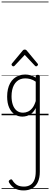

<svg xmlns="http://www.w3.org/2000/svg" viewBox="-20 -1468 638 2445"><path d="M281 957Q212 957 166.5 929.5Q121 902 95 856Q90 846 92 838Q94 830 106 822Q118 814 125.5 816Q133 818 138 827Q163 868 197 888Q231 908 286 908Q332 908 365.5 887.5Q399 867 417 825Q435 783 435 716V-92Q412 -47 382.5 -23.5Q353 0 322.5 8.5Q292 17 265 17Q210 17 166 -12Q122 -41 96.5 -98Q71 -155 71 -238Q71 -288 80.5 -331Q90 -374 109 -408.5Q128 -443 156 -467.5Q184 -492 220.5 -505.5Q257 -519 301 -519Q335 -519 368.5 -509.5Q402 -500 435 -480V-496Q435 -506 441 -510.5Q447 -515 461 -515Q475 -515 481 -510.5Q487 -506 487 -496V719Q487 798 462 851Q437 904 391 930.5Q345 957 281 957ZM274 -33Q306 -33 336.5 -47Q367 -61 392.5 -93Q418 -125 435 -181V-428Q400 -452 367 -461Q334 -470 302 -470Q270 -470 243 -460.5Q216 -451 194.5 -432Q173 -413 158 -385.5Q143 -358 135 -322Q127 -286 127 -242Q127 -180 143.5 -133Q160 -86 192.5 -59.5Q225 -33 274 -33ZM150 -623Q142 -623 134.5 -631Q127 -639 127 -647Q127 -649 128 -652Q129 -655 132 -659L270 -825Q275 -831 280.5 -834Q286 -837 295 -837Q304 -837 309.5 -834Q315 -831 320 -825L458 -659Q462 -655 463 -652Q464 -649 464 -647Q464 -639 456 -631Q448 -623 440 -623Q435 -623 431.5 -625.5Q428 -628 424 -632L295 -769L167 -632Q163 -628 159 -625.5Q155 -623 150 -623ZM0 928H598V938H0ZM0 -20H598V0H0ZM0 -505H598V-500H0ZM0 -1448H598V-1438H0Z"/></svg>

Font: Playwrite ID Guides
Style: Regular
Weight: 400
Designer: Veronika Burian, José Scaglione
Foundry: TypeTogether
Version: Version 1.003